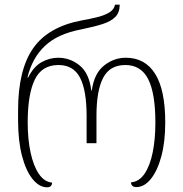

<svg xmlns="http://www.w3.org/2000/svg" viewBox="-20 -790 781 818"><path d="M181 8Q147 8 118.5 -27.5Q90 -63 73.5 -127Q57 -191 57 -278V-320Q57 -492 121 -584Q185 -676 328 -703Q362 -709 393 -716.5Q424 -724 445 -736.5Q466 -749 470 -770H490Q490 -737 471.5 -718Q453 -699 417 -687.5Q381 -676 327 -665Q226 -646 171.5 -594.5Q117 -543 97 -460H100Q123 -506 157 -525Q191 -544 228 -544Q279 -544 319.5 -511Q360 -478 369 -404H371Q381 -477 423 -510.5Q465 -544 516 -544Q598 -544 641 -475.5Q684 -407 684 -268Q684 -186 667.5 -124.5Q651 -63 623 -28Q595 7 561 7Q539 7 538 -13Q573 -16 596 -50Q619 -84 630.5 -140.5Q642 -197 642 -268Q642 -392 611.5 -452.5Q581 -513 514 -513Q448 -513 419.5 -458.5Q391 -404 391 -296V-180H349V-296Q349 -405 321 -459Q293 -513 229 -513Q158 -513 128 -450.5Q98 -388 98 -268Q98 -196 110.5 -139Q123 -82 146 -48.5Q169 -15 202 -12Q201 8 181 8Z"/></svg>

Font: Noto Serif Georgian SemiCondensed ExtraLight
Style: Regular
Weight: 200
Width: 4
Designer: Monotype Design Team, Akaki Razmadze
Foundry: Google LLC
Version: Version 2.003; ttfautohint (v1.8.4.7-5d5b)